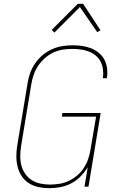

<svg xmlns="http://www.w3.org/2000/svg" viewBox="-20 -981 640 1009"><path d="M239 8Q210 8 182 2Q154 -4 131.5 -18.5Q109 -33 94 -55.5Q79 -78 72.5 -105Q66 -132 66 -160.5Q66 -189 71 -218L125 -544Q129 -571 138.5 -597.5Q148 -624 164.5 -648Q181 -672 203.5 -691Q226 -710 252.5 -722Q279 -734 306.5 -738.5Q334 -743 361 -743Q387 -743 411.5 -739.5Q436 -736 458 -727.5Q480 -719 498.5 -704Q517 -689 528 -668.5Q539 -648 542.5 -623Q546 -598 542 -573L541 -570H520L521 -573Q524 -595 521 -617Q518 -639 508.5 -657.5Q499 -676 482.5 -689.5Q466 -703 446 -710.5Q426 -718 404.5 -721Q383 -724 360 -724Q335 -724 309.5 -720Q284 -716 260.5 -705Q237 -694 216.5 -676Q196 -658 181 -636Q166 -614 157.5 -589.5Q149 -565 145 -541L91 -215Q87 -189 86.5 -163Q86 -137 92 -113Q98 -89 112 -68.5Q126 -48 146 -35Q166 -22 191.5 -16.5Q217 -11 243 -11Q267 -11 292 -15Q317 -19 340.5 -30Q364 -41 384.5 -58Q405 -75 419.5 -97Q434 -119 442.5 -143Q451 -167 455 -191L485 -368H305L308 -387H509L445 0H424L441 -102Q425 -76 403 -53.5Q381 -31 353.5 -17Q326 -3 296.5 2.5Q267 8 239 8ZM266 -810 252 -824 389 -961H417L508 -822L491 -812L400 -944Z"/></svg>

Font: Iosevka Aile Thin Oblique
Style: Regular
Weight: 100
Italic angle: -9°
Designer: Belleve Invis
Foundry: Belleve Invis
Version: Version 31.1.0; ttfautohint (v1.8.4)